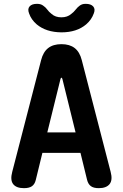

<svg xmlns="http://www.w3.org/2000/svg" viewBox="-20 -970 640 1000"><path d="M226.4 -280.5H373.6L305 -558.5Q303 -565.2 300 -565.2Q297 -565.2 295 -558.5ZM399.2 -173.7H200.8L166.4 -33Q161 -10.6 146.6 -0.3Q132.2 10 104.8 10Q64.8 10 48.5 -11.2Q32.3 -32.3 43.8 -75.3L194.2 -657.2Q205 -699.5 231 -719.7Q257.1 -740 300 -740Q342.9 -740 369 -719.7Q395 -699.5 405.8 -657.2L556.2 -75.3Q567.7 -32.3 550.8 -11.2Q533.8 10 494.5 10Q467.1 10 453 -0.7Q439 -11.3 433.6 -33ZM131.4 -900.3Q122.5 -922.9 134 -936.4Q145.5 -950 172.9 -950Q183.2 -950 190.8 -947.7Q198.5 -945.4 204.2 -941.1Q217 -932.8 225.9 -920.5Q234.7 -908.1 249 -897.1Q268.5 -879.8 299.7 -879.8Q330.9 -879.8 350.7 -897.1Q364.3 -907.1 373.3 -919Q382.3 -930.8 393.1 -939.1Q399.8 -944.4 407.3 -947.2Q414.8 -950 426.1 -950Q453.5 -950 465.5 -936.4Q477.5 -922.9 468.6 -900.3Q456.8 -867 428.6 -842.9Q379.7 -801.5 300 -801.5Q220.3 -802.2 171.4 -842.9Q142.5 -867.7 131.4 -900.3Z"/></svg>

Font: Maple Mono
Style: Regular
Weight: 400
Monospace: yes
Designer: subframe7536
Version: Version 7.300